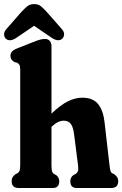

<svg xmlns="http://www.w3.org/2000/svg" viewBox="-39 -944 615 964"><path d="M219.5 -712V-373.5Q265 -417 301.8 -435.2Q338.5 -453.5 374 -453.5Q428 -453.5 453.8 -421.2Q479.5 -389 486 -330L510.5 -117Q513 -95.5 515.2 -87Q517.5 -78.5 524.5 -74L534 -70Q543.5 -62.5 549 -54.5Q554.5 -46.5 554.5 -34Q554.5 0 518.5 0H346.5Q314 0 314 -34Q314 -54 330 -65L340 -70Q348 -75 351.8 -83.5Q355.5 -92 353 -113L333 -269.5Q329 -304 317.2 -321Q305.5 -338 281 -338Q267 -338 252.5 -331.2Q238 -324.5 220.5 -308L219.5 -307.5V-117Q219.5 -93.5 222.2 -84.2Q225 -75 233 -70L243 -65Q258.5 -53 258.5 -34Q258.5 0 226 0H55.5Q19.5 0 19.5 -34Q19.5 -46.5 24.5 -54.5Q29.5 -62.5 39.5 -70L48.5 -74Q56 -78.5 59.2 -86.8Q62.5 -95 62.5 -117V-592.5Q62.5 -610.5 58.8 -617.8Q55 -625 46 -629.5L34 -632Q13.5 -643.5 13.5 -663Q13.5 -675.5 20.8 -684.5Q28 -693.5 47 -701L128 -733Q150.5 -742 163.2 -745.2Q176 -748.5 186.5 -748.5Q203 -748.5 211.2 -738.2Q219.5 -728 219.5 -712ZM274 -750Q254 -732 221 -754L132 -814.5L43 -754Q10 -732 -10 -750Q-17.5 -757 -18.5 -770.5Q-19.5 -784 -6.5 -798.5L66.5 -882Q83.5 -900.5 97.2 -912Q111 -923.5 132 -923.5Q153.5 -923.5 167.2 -912Q181 -900.5 197.5 -882L271 -798.5Q284 -784 282.8 -770.8Q281.5 -757.5 274 -750Z"/></svg>

Font: Fraunces 144pt S100
Style: Bold
Weight: 700
Version: Version 1.000; ttfautohint (v1.8.3)